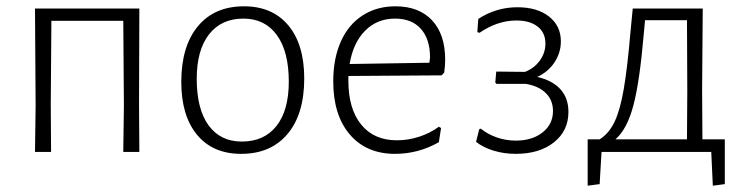

<svg xmlns="http://www.w3.org/2000/svg" viewBox="-20 -482 2360 609"><path d="M421 -152 422 0H371L373 -147L371 -416H143L141 -152L142 0H91L93 -147L91 -455H422Z M945 -233Q945 -120 892 -57Q839 6 745 6Q655 6 605 -54.5Q555 -115 555 -222Q555 -335 607.5 -398.5Q660 -462 754 -462Q844 -462 894.5 -401.5Q945 -341 945 -233ZM604 -232Q604 -136 641.5 -84.5Q679 -33 747 -33Q818 -33 857 -82.5Q896 -132 896 -223Q896 -319 858 -371Q820 -423 752 -423Q682 -423 643 -373Q604 -323 604 -232Z M1392 -293Q1392 -273 1389 -252L1381 -243L1085 -241V-226Q1085 -137 1125.5 -87Q1166 -37 1239 -37Q1275 -37 1310 -48.5Q1345 -60 1372 -80L1379 -76L1372 -31Q1307 6 1233 6Q1142 6 1089.5 -55.5Q1037 -117 1037 -224Q1037 -296 1061 -350Q1085 -404 1130 -433Q1175 -462 1234 -462Q1309 -462 1350.5 -417.5Q1392 -373 1392 -293ZM1344 -300Q1344 -358 1315 -390.5Q1286 -423 1233 -423Q1176 -423 1138 -384.5Q1100 -346 1089 -279L1342 -283Z M1783 -127Q1783 -67 1737 -30.5Q1691 6 1616 6Q1579 6 1546 -4Q1513 -14 1490 -32L1500 -72L1505 -74Q1527 -56 1556 -46Q1585 -36 1616 -36Q1668 -36 1701 -62Q1734 -88 1734 -130Q1734 -164 1711.5 -186.5Q1689 -209 1648 -216H1555L1551 -220L1554 -255L1645 -254Q1674 -265 1692 -289.5Q1710 -314 1710 -344Q1710 -378 1685.5 -397.5Q1661 -417 1618 -417Q1558 -417 1501 -378L1494 -380L1497 -422Q1554 -459 1621 -459Q1684 -459 1721.5 -429.5Q1759 -400 1759 -351Q1759 -315 1739 -284.5Q1719 -254 1684 -238Q1732 -227 1757.5 -199Q1783 -171 1783 -127Z M2279 102 2241 107 2236 0H1888L1882 102L1844 107V-40H1882Q1912 -59 1929.5 -96Q1947 -133 1958.5 -199.5Q1970 -266 1980 -383L1987 -455H2209L2207 -198L2208 -40H2279ZM2160 -195 2159 -418H2026L2022 -375Q2009 -223 1989 -147.5Q1969 -72 1932 -40H2159Z"/></svg>

Font: Luna Sans Light
Style: Regular
Weight: 300
Designer: Juan Pablo del Peral
Foundry: Huerta Tipografica
Version: Version 2.001; ttfautohint (v1.5)